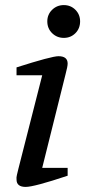

<svg xmlns="http://www.w3.org/2000/svg" viewBox="-20 -728 353 755"><path d="M45 -22Q44 -30 46.5 -40Q49 -50 52 -63L146 -432H45V-463Q183 -507 210 -507Q246 -507 246 -478Q246 -467 238 -437L146 -68H246V-37Q114 7 81 7Q45 7 45 -22ZM166 -644Q166 -671 185 -689.5Q204 -708 231 -708Q258 -708 276.5 -689.5Q295 -671 295 -644Q295 -616 276.5 -597.5Q258 -579 231 -579Q204 -579 185 -597.5Q166 -616 166 -644Z"/></svg>

Font: Volkhov
Style: Italic
Weight: 400
Italic angle: -12°
Designer: Cyreal (www.cyreal.org)
Foundry: Cyreal (www.cyreal.org)
Version: Version 1.010